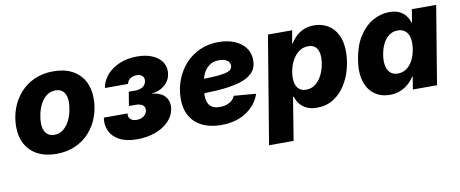

<svg xmlns="http://www.w3.org/2000/svg" viewBox="-66 -828 3138 1310"><g transform="rotate(-10 1503.5 -172.5)"><path d="M270 10.3Q193.8 10.3 140.1 -18.1Q86.4 -46.4 58.1 -97.9Q29.8 -149.4 29.8 -218.3Q29.8 -284.7 51.3 -344Q72.8 -403.3 113.5 -449.5Q154.3 -495.6 212.4 -522Q270.5 -548.3 344.7 -548.3Q420.9 -548.3 474.4 -520Q527.8 -491.7 556.2 -440.2Q584.5 -388.7 584.5 -319.3Q584.5 -253.9 563.5 -194.6Q542.5 -135.3 502 -89.1Q461.4 -43 403.1 -16.4Q344.7 10.3 270 10.3ZM277.3 -120.1Q313.5 -120.1 339.4 -140.6Q365.2 -161.1 381.8 -192.9Q398.4 -224.6 406 -260Q413.6 -295.4 413.6 -325.2Q413.6 -354.5 404.5 -375Q395.5 -395.5 378.7 -406.5Q361.8 -417.5 337.4 -417.5Q301.3 -417.5 275.1 -397.5Q249 -377.4 232.4 -345.9Q215.8 -314.5 208.3 -279.3Q200.7 -244.1 200.7 -213.9Q200.7 -170.4 220.7 -145.3Q240.7 -120.1 277.3 -120.1Z M829.6 7.8Q754.9 7.8 707.8 -17.3Q660.6 -42.5 641.1 -84.5Q621.6 -126.5 629.9 -177.2H794.4Q790.5 -152.3 805.4 -137.7Q820.3 -123 849.1 -123Q868.7 -123 883.8 -129.6Q898.9 -136.2 908.7 -147.7Q918.5 -159.2 920.9 -173.3Q925.3 -198.7 908.4 -212.2Q891.6 -225.6 858.4 -225.6H812.5L828.1 -321.8H874Q904.8 -321.8 925.3 -335.2Q945.8 -348.6 949.7 -373.5Q953.1 -395.5 940.2 -409.4Q927.2 -423.3 900.9 -423.3Q874 -423.3 855.5 -410.4Q836.9 -397.5 833 -375H672.4Q680.7 -424.8 715.1 -464.1Q749.5 -503.4 803.2 -526.1Q856.9 -548.8 924.3 -548.8Q987.3 -548.8 1032.5 -528.8Q1077.6 -508.8 1099.1 -473.4Q1120.6 -438 1112.8 -392.1Q1105 -345.2 1068.1 -316.2Q1031.2 -287.1 981 -282.7V-281.2Q1045.4 -274.9 1073.2 -240Q1101.1 -205.1 1092.8 -155.8Q1085 -107.9 1048.8 -71Q1012.7 -34.2 956.1 -13.2Q899.4 7.8 829.6 7.8Z M1410.6 11.7Q1335 11.7 1280 -15.4Q1225.1 -42.5 1196.3 -93.8Q1167.5 -145 1168.9 -217.3Q1170.4 -285.2 1193.8 -345.2Q1217.3 -405.3 1259.5 -451.2Q1301.8 -497.1 1359.9 -523.2Q1418 -549.3 1488.8 -549.3Q1548.3 -549.3 1596.7 -530.3Q1645 -511.2 1673.3 -474.9Q1701.7 -438.5 1701.7 -386.2Q1701.7 -332.5 1669.4 -299.6Q1637.2 -266.6 1575.7 -249.3Q1514.2 -231.9 1426.5 -226.1Q1338.9 -220.2 1227.5 -220.2L1243.7 -318.4Q1339.4 -318.4 1398.7 -321Q1458 -323.7 1490 -330.3Q1522 -336.9 1534.2 -348.1Q1546.4 -359.4 1546.4 -376.5Q1546.4 -399.9 1526.4 -413.1Q1506.3 -426.3 1470.7 -426.3Q1426.8 -426.3 1399.7 -403.8Q1372.6 -381.3 1358.4 -347.4Q1344.2 -313.5 1339.1 -277.3Q1334 -241.2 1333.5 -213.4Q1332.5 -184.6 1340.1 -161.4Q1347.7 -138.2 1367.4 -124.8Q1387.2 -111.3 1423.8 -111.3Q1462.4 -111.3 1490.2 -127Q1518.1 -142.6 1528.8 -169.9L1681.6 -157.2Q1655.8 -81.5 1585 -34.9Q1514.2 11.7 1410.6 11.7Z M1707.5 204.1 1831.1 -541H1999L1982.9 -451.7H1986.8Q2002 -477.5 2024.9 -499.5Q2047.9 -521.5 2079.1 -534.9Q2110.4 -548.3 2149.9 -548.3Q2202.6 -548.3 2244.4 -524.4Q2286.1 -500.5 2310.8 -452.6Q2335.4 -404.8 2335.4 -333.5Q2335.4 -276.4 2319.8 -216.3Q2304.2 -156.2 2272 -105.5Q2239.7 -54.7 2190.7 -22.9Q2141.6 8.8 2074.2 8.8Q2031.7 8.8 2002.4 -5.9Q1973.1 -20.5 1955.8 -43.5Q1938.5 -66.4 1931.6 -91.8H1925.8L1877.4 204.1ZM2022.5 -125Q2059.1 -125 2085.4 -144.8Q2111.8 -164.6 2128.9 -195.3Q2146 -226.1 2154.1 -260.3Q2162.1 -294.4 2162.1 -323.7Q2162.1 -366.7 2143.8 -390.9Q2125.5 -415 2087.9 -415Q2053.2 -415 2026.9 -397.2Q2000.5 -379.4 1982.4 -350.1Q1964.4 -320.8 1955.3 -286.4Q1946.3 -252 1946.3 -219.2Q1946.3 -175.3 1965.8 -150.1Q1985.4 -125 2022.5 -125Z M2580.6 8.8Q2519 8.8 2474.6 -23.2Q2430.2 -55.2 2411.1 -117.4Q2392.1 -179.7 2407.2 -270Q2422.9 -363.3 2463.1 -425Q2503.4 -486.8 2558.3 -517.6Q2613.3 -548.3 2671.9 -548.3Q2713.9 -548.3 2741.7 -534.7Q2769.5 -521 2786.1 -498.8Q2802.7 -476.6 2809.6 -451.7H2813.5L2828.1 -541H2996.6L2907.2 0H2739.7L2753.9 -86.4H2749Q2733.9 -61 2709.7 -39.6Q2685.5 -18.1 2653.3 -4.6Q2621.1 8.8 2580.6 8.8ZM2659.2 -125Q2691.9 -125 2718 -143.1Q2744.1 -161.1 2761.7 -193.6Q2779.3 -226.1 2786.6 -270Q2793.9 -314.9 2787.1 -347.4Q2780.3 -379.9 2760 -397.5Q2739.7 -415 2707 -415Q2674.8 -415 2648.9 -397Q2623 -378.9 2606 -346.4Q2588.9 -314 2581.5 -270Q2574.2 -226.6 2580.8 -193.6Q2587.4 -160.6 2607.2 -142.8Q2627 -125 2659.2 -125Z"/></g></svg>

Font: Inter 17pt ExtraBold
Style: Italic
Weight: 800
Italic angle: -9.3988°
Version: Version 4.001;git-66647c0bb